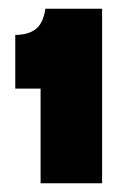

<svg xmlns="http://www.w3.org/2000/svg" viewBox="-20 -690 284 440"><path d="M73 -270V-487H15V-610Q44 -610 61.5 -623Q79 -636 84 -670H214V-270Z"/></svg>

Font: Bricolage Grotesque 48pt ExtraBold
Style: Regular
Weight: 800
Designer: Mathieu Triay
Foundry: Atelier Triay
Version: Version 1.000; ttfautohint (v1.8.4.7-5d5b);gftools[0.9.32]